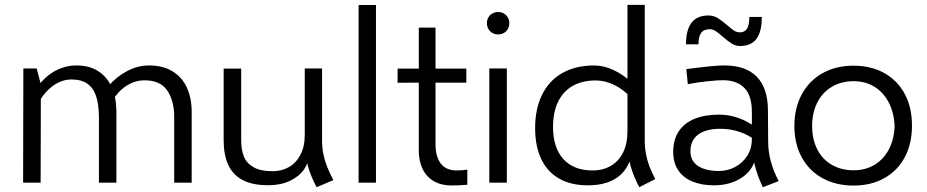

<svg xmlns="http://www.w3.org/2000/svg" viewBox="-20 -761 3862 800"><path d="M705.9 -275.4Q705.4 -341.8 676.8 -384Q648.1 -426.3 582.2 -426.3Q542.8 -426.3 507.8 -404.1Q472.8 -381.8 449.8 -343.5L432.7 -403.6Q466.6 -442.4 510.4 -465.3Q554.3 -488.3 601 -488.3Q658.9 -488.3 698.8 -463.9Q738.6 -439.5 758.4 -396.5Q778.2 -353.5 778.7 -297.9V0H705.9ZM77.3 -475.6H132.9L150.3 -409.7L149.3 0H76.3ZM392.2 -275.4Q391.4 -325.9 380.6 -359.6Q369.9 -393.3 344.8 -411.6Q319.8 -429.9 277.2 -429.9Q250.4 -429.9 225 -417.9Q199.6 -405.9 177.7 -383.6Q155.9 -361.3 138.8 -330.1L135.1 -397.5Q155.5 -426.3 180.8 -446.4Q206.2 -466.6 236.1 -477.4Q266 -488.3 298.5 -488.3Q353 -488.3 390.2 -463.9Q427.4 -439.5 445.9 -396.5Q464.5 -353.5 465 -297.9V0H392.2Z M1095.7 10.7Q1029.8 10.7 989.1 -11.8Q948.5 -34.4 930.2 -75.9Q911.9 -117.4 911.9 -176V-475.1H984.9V-176.8Q984.9 -137.9 995.7 -109.9Q1006.6 -81.8 1035.6 -64.7Q1064.7 -47.6 1116.9 -47.6Q1152.7 -47.6 1182.9 -64.3Q1213 -81.1 1231.4 -115.3Q1249.8 -149.5 1249.8 -198.7L1262.9 -97.4Q1262.9 -78.4 1245.4 -52.9Q1227.8 -27.5 1190 -8.4Q1152.2 10.7 1095.7 10.7ZM1299.1 19Q1249.8 -73.2 1249.8 -160.2L1321.9 -175.8Q1321.9 -145.5 1327.6 -117.9Q1333.4 -90.3 1343.1 -66.1Q1352.8 -41.9 1366.3 -15.6L1368.9 -10.5ZM1249.8 -160.2V-475.6H1321.9V-103Z M1474.2 -740.2H1546.5V0H1474.2Z M1862.8 11.7Q1816.9 11.7 1785.9 -7.1Q1755 -26 1740 -58.7Q1725 -91.4 1725 -133.3V-646H1794.7V-159.5Q1794.7 -107.8 1816.8 -79.3Q1838.9 -50.9 1882.8 -50.9Q1906.4 -50.9 1927.2 -54V8.8Q1894.9 11.7 1862.8 11.7ZM1923.2 -475.2 1923 -416.5 1636.5 -416.4 1636.7 -475.1Z M2055.7 -617.6Q2042.5 -617.6 2031.7 -623.6Q2020.9 -629.6 2014.8 -640.5Q2008.8 -651.4 2008.8 -664.6Q2008.8 -677.6 2014.8 -688.2Q2020.9 -698.9 2031.7 -704.9Q2042.5 -710.9 2055.7 -710.9Q2068.9 -710.9 2079.4 -704.9Q2090 -698.9 2096 -688.2Q2102.1 -677.6 2102.1 -664.5Q2102.1 -651.4 2096.1 -640.5Q2090.1 -629.6 2079.5 -623.6Q2068.9 -617.6 2055.7 -617.6ZM2018.8 -475.6H2091.8V0H2018.8Z M2429.4 11.2Q2358.8 11.2 2309.4 -17Q2260.1 -45.3 2234.9 -98.8Q2209.7 -152.2 2209.7 -226.8Q2209.7 -308.2 2239 -367.1Q2268.3 -426 2323.7 -457.1Q2379 -488.2 2455.8 -488.2Q2495.5 -488.2 2536.6 -469.1Q2577.6 -450.1 2614.6 -414.9L2610 -353Q2579 -387.6 2540.2 -406.7Q2501.5 -425.8 2462.2 -425.8Q2406.1 -425.8 2366.1 -403Q2326.2 -380.2 2305.2 -336.7Q2284.3 -293.2 2284.3 -232.2Q2284.3 -145.6 2327.3 -98.2Q2370.2 -50.8 2449 -50.8Q2492.9 -50.8 2525.9 -70.4Q2558.8 -90.1 2576.5 -126.3Q2594.2 -162.6 2594.2 -211.4L2615.1 -162.4Q2615.1 -79.1 2567.1 -33.9Q2519 11.2 2429.4 11.2ZM2643.7 19Q2594.4 -73.2 2594.4 -160.2L2666.5 -175.8Q2666.5 -145.1 2671.7 -118.5Q2676.9 -91.8 2685.7 -68.7Q2694.5 -45.5 2707.6 -20L2710.2 -14.9ZM2594.4 -160.2V-740.7H2666.5V-103Z M3158.4 19Q3112.8 -76.9 3112.8 -167.5V-294.9Q3112.8 -363 3081.3 -394.9Q3049.8 -426.8 2992.2 -426.8Q2968.9 -426.8 2925.8 -422.2Q2882.7 -417.6 2845.9 -410.4L2839.6 -473.1Q2903.1 -481.3 2938.7 -484.8Q2974.4 -488.3 2998.5 -488.3Q3087.3 -488.3 3133.2 -441.4Q3179.2 -394.5 3179.7 -301.8L3180.7 -168.5Q3181.2 -89.2 3224.4 -6.3ZM2956.3 11.2Q2903.3 11.2 2864.8 -4.8Q2826.3 -20.9 2805.7 -52.1Q2785 -83.3 2785 -128.1Q2785 -178.5 2807.7 -213.2Q2830.3 -247.9 2873.4 -265.7Q2916.5 -283.4 2977.1 -283.4Q3016 -283.4 3053.8 -270.5Q3091.6 -257.6 3127 -232.2L3128.4 -174.8Q3101.9 -197.6 3063.3 -211Q3024.7 -224.4 2981.9 -224.4Q2921.4 -224.4 2888.9 -200.2Q2856.3 -176 2856.8 -128.8Q2857.2 -90.7 2888.4 -69.6Q2919.7 -48.6 2975.8 -48.6Q3011.6 -48.6 3043.2 -65.3Q3074.7 -82 3093.8 -112.2Q3112.8 -142.5 3112.8 -180.2L3127.9 -117.7Q3127.9 -83.1 3105.8 -53.5Q3083.6 -23.9 3044.3 -6.3Q3005 11.2 2956.3 11.2ZM3063.4 -569.3Q3045.3 -569.3 3029.4 -579.1Q3013.5 -588.9 2992.3 -607.3Q2974.1 -623.4 2962.2 -631.3Q2950.3 -639.3 2937.5 -639.3Q2912.8 -639.3 2901.6 -624.1Q2890.4 -609 2890.4 -576.2H2838.3Q2838.3 -636 2861.3 -666.3Q2884.3 -696.5 2931.9 -696.5Q2952.6 -696.5 2969.4 -686.5Q2986.2 -676.4 3008.9 -656.9Q3026.4 -641.4 3038 -633.8Q3049.7 -626.2 3062.4 -626.2Q3083 -626.2 3092.6 -641.6Q3102.2 -657 3102.2 -690.4H3154.2Q3154.2 -628.8 3131.9 -599.1Q3109.6 -569.3 3063.4 -569.3Z M3536.6 12.2Q3463.1 12.2 3407.2 -18.5Q3351.3 -49.3 3320.6 -105.6Q3289.9 -162 3289.9 -235.8Q3289.9 -310.5 3320.6 -367.6Q3351.3 -424.8 3407.2 -456.1Q3463.1 -487.3 3536.6 -487.3Q3610.1 -487.3 3665.5 -456.1Q3720.8 -424.8 3750.7 -367.9Q3780.6 -310.9 3779.8 -235.7Q3779.8 -161.5 3749.6 -105.4Q3719.4 -49.3 3664.3 -18.5Q3609.2 12.2 3536.6 12.2ZM3537.1 -51.5Q3586.1 -51.5 3623.9 -74.3Q3661.8 -97.1 3683.8 -139Q3705.7 -180.9 3707.6 -235.7Q3705.2 -291.6 3683.1 -334Q3661 -376.5 3623.3 -399.6Q3585.5 -422.7 3537.1 -422.7Q3485.7 -422.7 3446.5 -399.6Q3407.3 -376.5 3385.6 -334.1Q3363.9 -291.7 3363.9 -235.7Q3363.9 -180.9 3385.1 -139Q3406.4 -97.1 3445.8 -74.3Q3485.2 -51.5 3537.1 -51.5Z"/></svg>

Font: DavidDev Light
Style: Regular
Weight: 300
Designer: David.dev
Foundry: David.dev
Version: Version 1.001;FEAKit 1.0